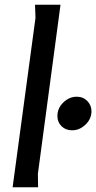

<svg xmlns="http://www.w3.org/2000/svg" viewBox="-20 -786 404 806"><path d="M234 -766 139 -56 140 0H33L129 -711L127 -766ZM364 -319Q364 -287 339 -263Q314 -239 283 -239Q256 -239 238.5 -256Q221 -273 221 -299Q221 -332 246 -356Q271 -380 302 -380Q329 -380 346.5 -362Q364 -344 364 -319Z"/></svg>

Font: Rosario SemiBold
Style: Italic
Weight: 600
Italic angle: -8.05°
Designer: Hector Gatti
Foundry: Omnibus Type
Version: Version 1.101; ttfautohint (v1.8.1.43-b0c9)